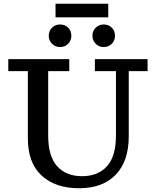

<svg xmlns="http://www.w3.org/2000/svg" viewBox="-20 -984 828 1020"><path d="M484 -606V-670H764V-606H664V-260Q664 -128 595 -56Q526 16 400 16Q274 16 201 -51.5Q128 -119 128 -248V-606H24V-670H348V-606H236V-264Q236 -153 284 -100.5Q332 -48 416 -48Q500 -48 548 -100.5Q596 -153 596 -264V-606ZM299 -734Q274 -734 256.5 -751.5Q239 -769 239 -794Q239 -820 256.5 -837Q274 -854 299 -854Q325 -854 342 -837Q359 -820 359 -794Q359 -769 342 -751.5Q325 -734 299 -734ZM531 -734Q506 -734 488.5 -751.5Q471 -769 471 -794Q471 -820 488.5 -837Q506 -854 531 -854Q557 -854 574 -837Q591 -820 591 -794Q591 -769 574 -751.5Q557 -734 531 -734ZM275 -892V-964H555V-892Z"/></svg>

Font: Source Serif 4 Caption
Style: Regular
Weight: 400
Designer: Frank Grießhammer
Foundry: Adobe Systems Incorporated
Version: Version 4.004;hotconv 1.0.117;makeotfexe 2.5.65602